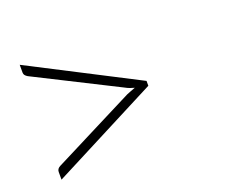

<svg xmlns="http://www.w3.org/2000/svg" viewBox="-76 -650 743 630"><g transform="rotate(-20 295.0 -335.5)"><path d="M415 -344V-327L42 -135V-162Q42 -173 54 -179L340 -324Q347 -327 355 -330Q363 -333 371 -336Q363 -338 355 -341Q347 -344 340 -348L54 -492Q42 -499 42 -508V-536Z"/></g></svg>

Font: Aleo ExtraLight
Style: Regular
Weight: 250
Designer: Alessio Laiso
Foundry: Alessio Laiso
Version: Version 2.001;gftools[0.9.29]